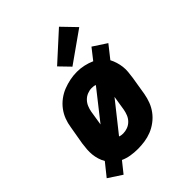

<svg xmlns="http://www.w3.org/2000/svg" viewBox="-239 -908 1078 1078"><g transform="rotate(-45 300.0 -369.0)"><path d="M97 53 16 0 77 -76Q67 -93 61 -112.5Q55 -132 53 -152Q51 -172 52.5 -193Q54 -214 57 -235L76 -345Q80 -373 90 -399.5Q100 -426 117.5 -449.5Q135 -473 159 -491Q183 -509 210 -519.5Q237 -530 264.5 -535.5Q292 -541 320 -541Q348 -541 375 -535Q402 -529 427 -518L478 -583L559 -530L499 -454Q508 -437 514 -417.5Q520 -398 522.5 -378Q525 -358 523 -337Q521 -316 518 -295L500 -185Q495 -157 485 -130.5Q475 -104 457.5 -80.5Q440 -57 416 -39Q392 -21 365.5 -10.5Q339 0 311 4Q283 8 256 8Q228 8 200.5 3.5Q173 -1 149 -12ZM205 -238 343 -413Q337 -416 329.5 -417Q322 -418 314 -418Q297 -418 279.5 -411Q262 -404 249 -390.5Q236 -377 229 -360Q222 -343 219 -326ZM259 -112Q277 -112 294.5 -118.5Q312 -125 325.5 -138.5Q339 -152 346 -169.5Q353 -187 356 -204L370 -292L231 -117Q238 -114 245 -113Q252 -112 259 -112ZM323 -579 263 -641 428 -791 507 -709Z"/></g></svg>

Font: Iosevka Curly Slab HvEx
Style: Italic
Weight: 900
Width: 7
Italic angle: -9°
Monospace: yes
Designer: Belleve Invis
Foundry: Belleve Invis
Version: Version 11.1.0; ttfautohint (v1.8.3)